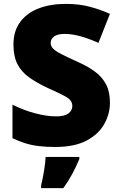

<svg xmlns="http://www.w3.org/2000/svg" viewBox="-20 -744 617 985"><path d="M544 -217Q544 -159 514.5 -107Q485 -55 423.5 -22.5Q362 10 264 10Q215 10 178.5 5.5Q142 1 110 -9Q78 -19 44 -35V-207Q102 -178 161 -162.5Q220 -147 268 -147Q311 -147 331 -162Q351 -177 351 -200Q351 -228 321.5 -245.5Q292 -263 222 -294Q169 -319 130 -346.5Q91 -374 70 -414Q49 -454 49 -515Q49 -584 83 -630.5Q117 -677 177.5 -700.5Q238 -724 318 -724Q388 -724 444 -708.5Q500 -693 544 -673L485 -524Q439 -545 394.5 -557.5Q350 -570 312 -570Q275 -570 257.5 -557Q240 -544 240 -524Q240 -507 253 -494Q266 -481 296.5 -465.5Q327 -450 380 -426Q432 -403 468.5 -375.5Q505 -348 524.5 -310.5Q544 -273 544 -217ZM387 72Q370 112 352 146Q334 180 305 221H191V207Q199 175 206 132Q213 89 214 61H387Z"/></svg>

Font: Noto Sans Myanmar Black
Style: Regular
Weight: 900
Designer: Monotype Design Team
Foundry: Monotype Imaging Inc.
Version: Version 2.107; ttfautohint (v1.8.4.7-5d5b)